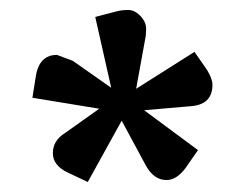

<svg xmlns="http://www.w3.org/2000/svg" viewBox="-20 -775 492 385"><path d="M179 -557 45 -579 52 -623Q57 -655 80 -663Q87 -665 94 -665L126 -653L203 -599L171 -741L213 -752Q224 -755 237 -755Q250 -755 261.5 -743Q273 -731 273 -717.5Q273 -704 271 -696L253 -597L370 -671L395 -635Q406 -617 406 -605Q406 -565 362 -562L269 -554L377 -474L352 -438Q334 -414 314 -414Q288 -414 272 -444L224 -533L156 -410L116 -429Q86 -443 86 -468Q86 -493 110 -508Z"/></svg>

Font: Bree Serif
Style: Regular
Weight: 400
Designer: Veronika Burian, Jos Scaglione
Foundry: TypeTogether
Version: Version 1.002